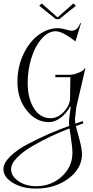

<svg xmlns="http://www.w3.org/2000/svg" viewBox="-54 -710 547 1124"><path d="M273 -598 176 -676 190 -690 283 -608 376 -690 390 -676 293 -598ZM393 -84 385 -14Q385 -11 385 -8Q385 1 387 14L430 -1L434 12L390 28Q394 46 402 73Q426 156 426 192Q426 276 347 335Q268 394 156 394Q77 394 21.5 360.5Q-34 327 -34 280Q-34 245 5.5 206Q45 167 109.5 133Q174 99 232 74Q290 49 351 27Q350 12 350 2Q350 -7 351 -14L360 -85Q358 -85 356 -86Q337 -49 302.5 -22Q268 5 232 5Q157 5 102.5 -63.5Q48 -132 48 -231Q48 -315 81 -388Q114 -461 168.5 -503Q223 -545 285 -545Q304 -545 336 -536Q357 -530 365 -530Q400 -530 416 -575L420 -574L388 -468L386 -469Q363 -488 329.5 -507.5Q296 -527 272 -527Q228 -527 189.5 -483Q151 -439 129.5 -369.5Q108 -300 108 -224Q108 -134 144.5 -76Q181 -18 242 -18Q283 -18 317 -52.5Q351 -87 356 -128L358 -258H270V-272H351Q375 -272 405.5 -284Q436 -296 444 -312L446 -311ZM353 42Q300 62 247.5 86.5Q195 111 138.5 143.5Q82 176 46.5 212Q11 248 11 280Q11 321 54 350.5Q97 380 158 380Q246 380 308 323Q370 266 370 185Q370 153 360 88Q356 65 353 42Z"/></svg>

Font: Kleymissky
Style: Regular
Weight: 500
Italic angle: -8°
Designer: gluk
Foundry: gluk
Version: Version 0.283